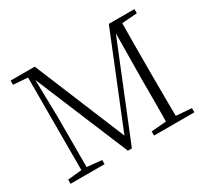

<svg xmlns="http://www.w3.org/2000/svg" viewBox="-143 -943 1252 1163"><g transform="rotate(-30 482.5 -361.5)"><path d="M45 0V-29L153 -40H171L283 -29V0ZM43 -694V-723H175V-684H168ZM143 0 144 -723H173L180 -398V0ZM446 0 157 -694H152V-723H212L483 -67H463L469 -78L730 -723H764V-694H756L746 -671L474 0ZM629 0V-29L759 -40H777L911 -29V0ZM733 0Q735 -83 735 -165Q735 -247 735 -325L739 -723H803Q802 -641 801.5 -557.5Q801 -474 801 -390V-333Q801 -249 801.5 -166Q802 -83 803 0ZM768 -684V-723H909V-694L777 -684Z"/></g></svg>

Font: Noto Serif HK ExtraLight
Style: Regular
Weight: 200
Designer: Ryoko NISHIZUKA 西塚涼子 (kana & ideographs); Frank Grießhammer (Latin, Greek & Cyrillic); Wenlong ZHANG 张文龙 (bopomofo); San
Foundry: Adobe
Version: Version 2.002-H1;hotconv 1.1.0;makeotfexe 2.6.0